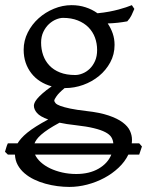

<svg xmlns="http://www.w3.org/2000/svg" viewBox="-44 -489 577 753"><path d="M254.9 193.4Q306.6 193.4 342.8 172.4Q378.9 151.4 392.6 117.2H93.3Q100.6 133.3 116 147.2Q131.3 161.1 152.8 171.4Q174.3 181.6 200.4 187.5Q226.6 193.4 254.9 193.4ZM252.9 2Q234.4 0 218.8 -2.4Q203.1 -4.9 189.5 -7.8Q164.1 5.9 146.7 17.3Q129.4 28.8 117.9 38.8Q106.4 48.8 100.3 57.4Q94.2 65.9 91.3 73.2H400.4Q399.4 60.1 392.6 49.1Q385.7 38.1 368.9 29.3Q352.1 20.5 324 13.7Q295.9 6.8 252.9 2ZM336.9 -293Q336.9 -318.8 328.4 -341.8Q319.8 -364.7 303 -381.8Q286.1 -398.9 261 -408.9Q235.8 -418.9 203.1 -418.9Q190.9 -418.9 176 -412.8Q161.1 -406.7 147.9 -394.5Q134.8 -382.3 126 -364Q117.2 -345.7 117.2 -321.8Q117.2 -295.9 125.2 -272.7Q133.3 -249.5 149.7 -232.2Q166 -214.8 191.2 -204.8Q216.3 -194.8 251 -194.8Q265.1 -194.8 280.5 -201.2Q295.9 -207.5 308.3 -219.7Q320.8 -231.9 328.9 -250.2Q336.9 -268.6 336.9 -293ZM405.3 -313Q405.3 -275.4 388.4 -244.4Q371.6 -213.4 344.2 -190.9Q316.9 -168.5 282.2 -156Q247.6 -143.6 211.9 -143.6H209.5Q186.5 -124.5 177.7 -111.6Q168.9 -98.6 168.9 -95.7Q168.9 -89.8 174.1 -84.2Q179.2 -78.6 193.1 -73.5Q207 -68.4 231.4 -63.2Q255.9 -58.1 293.9 -53.7Q347.2 -47.9 381.8 -36.1Q416.5 -24.4 437 -9Q457.5 6.3 465.6 23.9Q473.6 41.5 473.6 58.6Q473.6 62.5 473.4 65.9Q473.1 69.3 472.7 73.2H502L512.7 85.4L502 117.2H459.5Q445.8 145.5 420.9 168.9Q396 192.4 364.7 209Q333.5 225.6 298.1 234.9Q262.7 244.1 228 244.1Q205.6 244.1 181.4 241Q157.2 237.8 134 231.4Q110.8 225.1 89.6 214.8Q68.4 204.6 52 190.4Q35.6 176.3 25.6 158.2Q15.6 140.1 14.6 117.2H-13.2L-24.4 106.4Q-22 98.6 -19.5 89.8Q-17.1 81.1 -13.2 73.2H24.9Q30.3 64 39.6 53.5Q48.8 43 63.2 31.2Q77.6 19.5 97.7 6.8Q117.7 -5.9 145 -20.5Q113.3 -31.7 101.1 -45.9Q88.9 -60.1 88.9 -74.7Q88.9 -78.6 91.3 -85.2Q93.8 -91.8 101.3 -101.1Q108.9 -110.4 122.6 -122.6Q136.2 -134.8 158.7 -150.4Q133.8 -157.2 113.5 -170.2Q93.3 -183.1 78.9 -201.7Q64.5 -220.2 56.6 -243.4Q48.8 -266.6 48.8 -293.9Q48.8 -329.6 64.9 -361.6Q81.1 -393.6 107.4 -417.2Q133.8 -440.9 167.5 -454.8Q201.2 -468.8 236.8 -468.8Q266.1 -468.8 291.7 -460.4Q317.4 -452.1 338.4 -437Q363.8 -439.5 384.3 -443.4Q404.8 -447.3 421.1 -451.7Q437.5 -456.1 450.2 -460.4Q462.9 -464.8 473.1 -468.8L482.9 -454.1Q477.1 -440.4 471.7 -429Q466.3 -417.5 455.1 -405.3Q436.5 -401.9 418.7 -399.9Q400.9 -397.9 378.4 -397Q391.1 -378.4 398.2 -357.4Q405.3 -336.4 405.3 -313Z"/></svg>

Font: Akkhara
Style: Regular
Weight: 400
Designer: J. Victor Gaultney
Version: Version 1.00 June 13, 2006, initial release